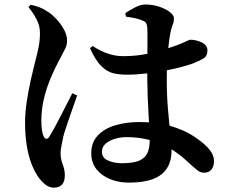

<svg xmlns="http://www.w3.org/2000/svg" viewBox="-20 -797 1040 870"><path d="M387.9 -578.4 399.6 -588.6Q436.8 -564.4 470.6 -553.5Q504.5 -542.6 535.5 -542.6Q579.3 -542.6 616.4 -547.8Q653.5 -553.1 684.2 -561.3Q714.8 -569.5 737.9 -577Q791.6 -594.6 814.8 -605.8Q838.1 -617 842.9 -617Q869.9 -616.7 894.9 -604.4Q919.9 -592.1 919.9 -568.6Q919.9 -544.8 905.7 -534.7Q891.4 -524.7 856.8 -510.4Q840.2 -504.1 807.3 -495Q774.4 -485.8 731.8 -477.7Q689.2 -469.6 643 -464.1Q596.8 -458.6 552.6 -458.6Q520.4 -458.6 492.4 -465.4Q464.4 -472.3 438.7 -497.8Q413 -523.4 387.9 -578.4ZM550.7 -721.7 547.9 -737.4Q567 -750.9 592.5 -763.7Q617.9 -776.6 638 -776.6Q671.8 -776.6 701.4 -766.7Q731 -756.7 749.6 -742.4Q768.2 -728 768.2 -713.3Q768.2 -701.4 765.3 -692.8Q762.5 -684.2 758.6 -673.4Q754.7 -662.7 751.5 -644.5Q747.7 -625.6 744 -592.8Q740.4 -559.9 738 -520Q735.7 -480.1 735.7 -439.1Q735.7 -362.8 741.1 -302.1Q746.4 -241.4 751.8 -194.9Q757.2 -148.4 757.2 -114.2Q757.2 -67 736.6 -34.5Q715.9 -2 673.3 14.3Q630.6 30.5 563.3 30.5Q518.6 30.5 479.8 15.1Q441 -0.3 417.2 -30.1Q393.5 -60 393.5 -102.5Q393.5 -151.9 423.2 -183.3Q452.9 -214.6 502.5 -229.3Q552.1 -244 609.2 -244Q692.5 -244 752 -226.4Q811.6 -208.7 852.1 -183.1Q892.5 -157.5 916.4 -133.2Q932.6 -117.2 941.1 -101Q949.6 -84.7 949.6 -67.3Q949.6 -42 937.6 -28.2Q925.6 -14.4 905.4 -14.4Q888.3 -14.4 873.8 -26Q859.2 -37.6 833.9 -60.7Q790.2 -102.2 745.3 -127.3Q700.5 -152.4 653 -164Q605.5 -175.7 553.2 -175.7Q525.6 -175.7 500 -167.8Q474.3 -159.9 458 -145.4Q441.8 -131 441.8 -109.6Q441.8 -81.7 469.5 -69.6Q497.2 -57.4 532.8 -57.4Q584 -57.4 610.7 -69Q637.5 -80.6 648 -103.5Q658.4 -126.4 658.4 -161.4Q658.4 -180.2 656.8 -211.3Q655.2 -242.3 653 -280.8Q650.9 -319.4 649.2 -360.9Q647.6 -402.4 647.3 -440.8Q647.3 -479.1 647.7 -521.3Q648.1 -563.5 648.1 -599.2Q648.1 -635 648.1 -653.2Q648.1 -675.1 645.1 -684.7Q642.2 -694.3 637 -698.1Q631.8 -702 622.6 -705.2Q606.7 -711.8 587.7 -715.3Q568.7 -718.8 550.7 -721.7ZM108.9 -764.8 119.1 -775.6Q144.1 -770 161.7 -762.8Q179.2 -755.7 197.8 -743.2Q213.1 -734 233.3 -713Q253.5 -692 268.7 -665.6Q283.8 -639.3 283.8 -611.5Q283.8 -591 273.1 -571.8Q262.4 -552.7 244.8 -517.6Q227.1 -485 208.9 -441.7Q190.8 -398.4 179 -349.3Q167.3 -300.3 167.3 -250.2Q167.3 -226.8 170 -208.4Q172.7 -190 177.6 -179.5Q182.6 -168.6 189.9 -168Q197.3 -167.3 204 -178.8Q212.7 -192.3 226.3 -217Q239.9 -241.8 254.8 -271.1Q269.6 -300.4 283.9 -327.9Q298.1 -355.4 307.6 -374.4L329.6 -364.6Q322.6 -344.1 313.3 -318Q304 -291.9 294.9 -265.2Q285.9 -238.6 278.3 -216.2Q270.7 -193.8 267.2 -179.8Q260.9 -150 257.7 -132.6Q254.5 -115.1 254.5 -103.6Q254.5 -76.7 264.2 -51.7Q273.8 -26.7 273.8 -3.1Q273.8 53.4 223.2 53.4Q204.9 53.4 187.7 40.8Q170.6 28.2 155.7 8.1Q137.4 -17.2 123.2 -53.4Q109 -89.6 101.3 -136.9Q93.6 -184.3 93.6 -241.5Q93.6 -287.8 101.5 -338.8Q109.4 -389.9 119.8 -436Q130.2 -482.1 137.8 -512.1Q147.8 -548.8 154.3 -580.6Q160.9 -612.5 161.1 -645.9Q161.4 -680.1 144.9 -710.9Q128.4 -741.7 108.9 -764.8Z"/></svg>

Font: Noto Serif JP
Style: Regular
Weight: 200
Designer: Ryoko NISHIZUKA 西塚涼子 (kana & ideographs); Frank Grießhammer (Latin, Greek & Cyrillic); Wenlong ZHANG 张文龙 (bopomofo); San
Foundry: Adobe
Version: Version 2.001;hotconv 1.1.0;makeotfexe 2.6.0